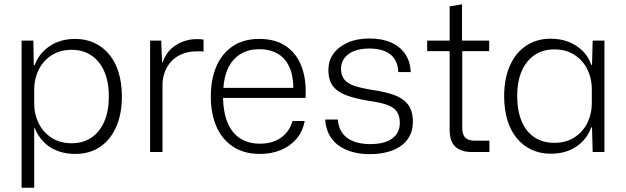

<svg xmlns="http://www.w3.org/2000/svg" viewBox="-20 -711 2928 898"><path d="M81 167V-521H136L138 -406H142Q162 -461 212 -495Q262 -529 332 -529Q381 -529 421 -510.5Q461 -492 490 -457.5Q519 -423 534.5 -373Q550 -323 550 -260Q550 -176 522.5 -115.5Q495 -55 446.5 -23Q398 9 332 9Q285 9 247 -6Q209 -21 182.5 -49Q156 -77 142 -113H140V167ZM315 -41Q368 -41 407 -67Q446 -93 467.5 -142Q489 -191 489 -260Q489 -329 467.5 -377.5Q446 -426 407 -452Q368 -478 315 -478Q260 -478 220.5 -452Q181 -426 160.5 -384Q140 -342 140 -293V-226Q140 -177 160.5 -135Q181 -93 220.5 -67Q260 -41 315 -41Z M682 0V-521H734L738 -420H741Q758 -471 802 -499.5Q846 -528 901 -528Q910 -528 917.5 -527.5Q925 -527 932 -526V-470Q926 -471 917.5 -471Q909 -471 901 -471Q857 -471 822 -454Q787 -437 765.5 -404Q744 -371 740 -325V0Z M1195 9Q1123 9 1071.5 -24Q1020 -57 993 -117.5Q966 -178 966 -259Q966 -341 992.5 -401.5Q1019 -462 1069.5 -495.5Q1120 -529 1193 -529Q1269 -529 1319 -494Q1369 -459 1391.5 -397Q1414 -335 1409 -253H1023Q1025 -181 1046 -133.5Q1067 -86 1105.5 -62.5Q1144 -39 1195 -39Q1256 -39 1295.5 -68Q1335 -97 1348 -145H1405Q1396 -96 1366.5 -61.5Q1337 -27 1293 -9Q1249 9 1195 9ZM1024 -289 1017 -300H1359L1352 -287Q1353 -356 1333 -398.5Q1313 -441 1277 -461Q1241 -481 1193 -481Q1144 -481 1107 -459.5Q1070 -438 1048.5 -395.5Q1027 -353 1024 -289Z M1709 10Q1662 10 1624 -1.5Q1586 -13 1559 -34Q1532 -55 1517.5 -85.5Q1503 -116 1501 -152H1560Q1563 -113 1582 -87.5Q1601 -62 1634.5 -49.5Q1668 -37 1711 -37Q1778 -37 1814 -63Q1850 -89 1850 -136Q1850 -170 1835.5 -190Q1821 -210 1789.5 -221Q1758 -232 1707 -239Q1645 -249 1602 -264.5Q1559 -280 1537.5 -308Q1516 -336 1516 -383Q1516 -428 1540 -460.5Q1564 -493 1607 -512Q1650 -531 1708 -531Q1767 -531 1809.5 -512Q1852 -493 1875.5 -458Q1899 -423 1901 -374H1843Q1841 -414 1823.5 -438Q1806 -462 1776.5 -473Q1747 -484 1708 -484Q1645 -484 1610 -458Q1575 -432 1575 -389Q1575 -358 1591 -338.5Q1607 -319 1640 -308.5Q1673 -298 1724 -290Q1780 -282 1822.5 -267Q1865 -252 1888 -222.5Q1911 -193 1911 -141Q1911 -93 1886 -59Q1861 -25 1815.5 -7.5Q1770 10 1709 10Z M2187 0Q2137 0 2110 -24.5Q2083 -49 2083 -105V-472H1978V-521H2083V-681L2141 -691V-521H2268V-472H2142V-113Q2142 -81 2156.5 -67Q2171 -53 2201 -53H2269V0Z M2555 8Q2507 8 2467 -10.5Q2427 -29 2398 -63.5Q2369 -98 2353.5 -148Q2338 -198 2338 -261Q2338 -345 2365.5 -405.5Q2393 -466 2442 -498Q2491 -530 2555 -530Q2603 -530 2641 -514.5Q2679 -499 2706 -472Q2733 -445 2745 -408H2749L2752 -521H2807V0H2752L2749 -115H2745Q2726 -60 2676.5 -26Q2627 8 2555 8ZM2572 -43Q2628 -43 2667.5 -69Q2707 -95 2727.5 -137Q2748 -179 2748 -228V-295Q2748 -344 2727.5 -386Q2707 -428 2667.5 -454Q2628 -480 2573 -480Q2520 -480 2481 -454Q2442 -428 2420.5 -379.5Q2399 -331 2399 -261Q2399 -193 2420 -143.5Q2441 -94 2480 -68.5Q2519 -43 2572 -43Z"/></svg>

Font: Mona Sans ExtraLight Light
Style: Regular
Weight: 300
Version: Version 2.000